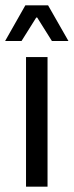

<svg xmlns="http://www.w3.org/2000/svg" viewBox="-30 -703 278 723"><path d="M68 0V-488H149V0ZM65.5 -683H151L227.5 -549V-548.5H165.5L110 -637H106.5L51 -548.5H-10.5V-549Z"/></svg>

Font: Anek Telugu Medium
Style: Regular
Weight: 400
Version: Version 1.003